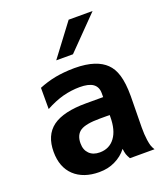

<svg xmlns="http://www.w3.org/2000/svg" viewBox="-150 -921 901 1038"><g transform="rotate(-20 301.0 -401.5)"><path d="M229 -633.3H325.2L504.9 -816.9H367.2ZM241.2 14.2C277.8 14.2 305.7 7.8 333 -5.4C360.8 -18.6 384.3 -37.1 402.3 -61C403.8 -47.9 406.7 -34.7 408.7 -28.3C411.1 -21.5 416.5 -9.8 422.4 0H564C559.1 -7.3 553.2 -18.6 550.3 -28.3C548.3 -34.7 545.4 -47.9 543.5 -61C542.5 -69.3 541 -83.5 540 -96.2C539.6 -105 539.1 -120.1 539.1 -133.8C539.1 -157.2 541.5 -278.3 541.5 -314.5C541.5 -415.5 522.5 -470.7 486.8 -505.4C453.1 -538.1 397.5 -560.5 306.6 -560.5C264.2 -560.5 223.1 -555.7 196.8 -550.8C164.6 -544.9 127.4 -533.2 100.6 -522V-399.9C135.3 -418.9 170.4 -433.1 201.2 -441.4C232.9 -449.7 267.1 -454.1 297.9 -454.1C331.5 -454.1 357.4 -448.7 374.5 -436.5C390.1 -425.3 399.4 -407.7 399.4 -383.8V-359.9H300.3C213.9 -359.9 149.9 -344.7 108.4 -314.5C65.9 -283.2 46.4 -234.9 46.4 -172.9C46.4 -113.8 64 -67.9 98.6 -35.2C133.3 -2.4 182.6 14.2 241.2 14.2ZM281.2 -85C254.9 -85 235.4 -92.3 220.7 -106.9C206.1 -121.6 198.7 -140.6 198.7 -167C198.7 -198.7 209.5 -222.7 230.5 -236.3C251.5 -250 289.1 -256.8 342.3 -256.8H399.4V-247.1C399.4 -195.8 389.2 -156.2 368.2 -127.9C347.2 -99.1 317.4 -85 281.2 -85Z"/></g></svg>

Font: Hack
Style: Bold
Weight: 700
Monospace: yes
Designer: Christopher Simpkins
Foundry: Christopher Simpkins
Version: Version 2.010